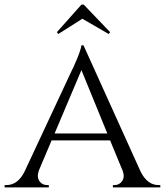

<svg xmlns="http://www.w3.org/2000/svg" viewBox="-25 -810 713 830"><path d="M221 -671 227 -663 331 -729 445 -663 451 -671 337 -790H327ZM583 -68Q612 -10 660 -10H668V0H463V-10H471Q490 -10 502 -26Q515 -43 506 -70L451 -203H198L143 -73Q133 -45 146 -26Q158 -10 178 -10H186V0H-5V-10H3Q52 -10 81 -68L288 -511L290 -514L292 -518L294 -523Q297 -530 300 -537L307 -553Q315 -572 320 -587Q326 -605 327 -614H336ZM439 -233 327 -507 211 -233Z"/></svg>

Font: Cinzel(RUS BY LYAJKA)
Style: Regular
Weight: 400
Designer: Natanael Gama
Version: Version 1.001;PS 001.001;hotconv 1.0.56;makeotf.lib2.0.21325